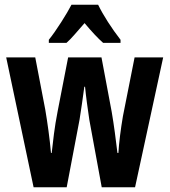

<svg xmlns="http://www.w3.org/2000/svg" viewBox="-20 -786 712 806"><path d="M280 -766Q265 -737 237 -693Q209 -649 185 -619V-606H259Q274 -619 293.5 -641.5Q313 -664 335 -689Q381 -634 413 -606H486V-619Q458 -655 433 -694Q408 -733 392 -766ZM547 0 665 -545H545L496 -298Q489 -257 484 -217Q479 -177 477 -144H473Q468 -186 462 -230.5Q456 -275 449 -316L406 -545H266L222 -319Q212 -267 206.5 -224Q201 -181 197 -144H194Q190 -189 183.5 -237Q177 -285 170 -326L128 -545H6L121 0H260L314 -284Q319 -313 324 -350Q329 -387 334 -422H337Q340 -391 345 -353.5Q350 -316 355 -283L407 0Z"/></svg>

Font: Noto Sans UI Condensed
Style: Bold
Weight: 700
Width: 3
Designer: Monotype Design Team
Foundry: Monotype Imaging Inc.
Version: 1.001